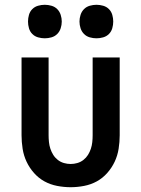

<svg xmlns="http://www.w3.org/2000/svg" viewBox="-20 -770 590 802"><path d="M275 12Q247 12 218.5 6.5Q190 1 165.5 -12.5Q141 -26 122 -47.5Q103 -69 91 -94.5Q79 -120 74.5 -148.5Q70 -177 70 -205V-530H183V-205Q183 -191 184.5 -176.5Q186 -162 190.5 -148.5Q195 -135 202.5 -123Q210 -111 221.5 -102Q233 -93 247 -89Q261 -85 275 -85Q289 -85 303 -89Q317 -93 328.5 -102Q340 -111 347.5 -123Q355 -135 359.5 -148.5Q364 -162 365.5 -176.5Q367 -191 367 -205V-530H480V-205Q480 -177 475.5 -148.5Q471 -120 459 -94.5Q447 -69 428 -47.5Q409 -26 384.5 -12.5Q360 1 331.5 6.5Q303 12 275 12ZM383 -610Q369 -610 355 -614Q341 -618 331 -628Q321 -638 316.5 -652Q312 -666 312 -680Q312 -694 316.5 -708Q321 -722 331 -732Q341 -742 355 -746Q369 -750 383 -750Q397 -750 411 -746Q425 -742 435 -732Q445 -722 449 -708Q453 -694 453 -680Q453 -666 449 -652Q445 -638 435 -628Q425 -618 411 -614Q397 -610 383 -610ZM167 -610Q153 -610 139 -614Q125 -618 115 -628Q105 -638 101 -652Q97 -666 97 -680Q97 -694 101 -708Q105 -722 115 -732Q125 -742 139 -746Q153 -750 167 -750Q181 -750 195 -746Q209 -742 219 -732Q229 -722 233.5 -708Q238 -694 238 -680Q238 -666 233.5 -652Q229 -638 219 -628Q209 -618 195 -614Q181 -610 167 -610Z"/></svg>

Font: Lode Term
Style: Bold
Weight: 700
Monospace: yes
Designer: Belleve Invis
Foundry: Belleve Invis
Version: Version 29.2.0